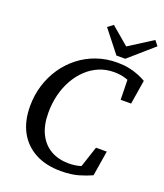

<svg xmlns="http://www.w3.org/2000/svg" viewBox="-160 -985 943 1106"><g transform="rotate(20 311.5 -432.0)"><path d="M344 16Q253 16 187.5 -19Q122 -54 86.5 -119Q51 -184 51 -276Q51 -344 70 -405Q89 -466 123.5 -516.5Q158 -567 206 -604.5Q254 -642 313 -662.5Q372 -683 438 -683Q477 -683 509.5 -676.5Q542 -670 569.5 -659Q597 -648 617 -636L593 -488H529L526 -630L571 -586Q548 -603 514 -614Q480 -625 440 -625Q391 -625 349 -607.5Q307 -590 272.5 -557.5Q238 -525 213.5 -481.5Q189 -438 176 -386Q163 -334 163 -276Q163 -199 189.5 -146.5Q216 -94 263 -67.5Q310 -41 373 -41Q408 -41 439 -49.5Q470 -58 499 -72L440 -29L490 -180H556L531 -26Q499 -11 453.5 2.5Q408 16 344 16ZM345 -880 477 -768H423L599 -880L623 -850L473 -719H419L312 -855Z"/></g></svg>

Font: Source Serif 4 Medium
Style: Italic
Weight: 500
Italic angle: -12°
Designer: Frank Grießhammer
Foundry: Adobe Systems Incorporated
Version: Version 4.004;hotconv 1.0.116;makeotfexe 2.5.65601